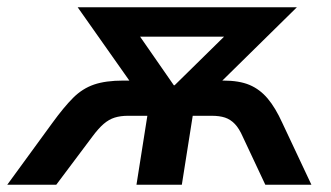

<svg xmlns="http://www.w3.org/2000/svg" viewBox="-65 -509 911 529"><path d="M-45 0 79 -170Q111 -214 136.5 -239.5Q162 -265 194 -276Q226 -287 275 -287H330L316 -252L149 -489H753L512 -252L494 -287H550Q594 -287 622.5 -275Q651 -263 672.5 -237.5Q694 -212 713 -170L793 0H666L604 -132Q594 -155 582 -167.5Q570 -180 555 -185Q540 -190 518 -190H466L436 0H311L341 -190H288Q267 -190 251 -185Q235 -180 220.5 -167.5Q206 -155 189 -132L90 0ZM414 -274H416L589 -444L578 -408H285L296 -444Z"/></svg>

Font: Nunito Sans 12pt ExtraLight
Style: Italic
Weight: 200
Italic angle: -9°
Designer: Vernon Adams
Foundry: Vernon Adams
Version: Version 3.101;gftools[0.9.27]